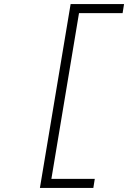

<svg xmlns="http://www.w3.org/2000/svg" viewBox="-20 -780 640 938"><path d="M175 138 325 -760H586L579 -716H366L231 94H443L436 138Z"/></svg>

Font: IBM Plex Mono Light
Style: Italic
Weight: 300
Italic angle: -9°
Monospace: yes
Designer: Mike Abbink, Paul van der Laan, Pieter van Rosmalen
Foundry: Bold Monday
Version: Version 2.3